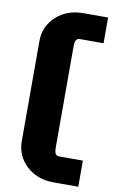

<svg xmlns="http://www.w3.org/2000/svg" viewBox="-97 -755 600 987"><g transform="rotate(10 203.5 -261.5)"><path d="M58.1 -1V-522.9Q58.1 -599.6 114.3 -651.4Q170.4 -703.1 255.9 -703.1H384.8V-568.8H263.2Q248.5 -568.8 242.2 -559.8Q235.8 -550.8 235.8 -523.9V0Q235.8 26.4 242.2 35.2Q248.5 43.9 263.2 43.9H384.8V180.2H255.9Q169.9 180.2 114 128.2Q58.1 76.2 58.1 -1Z"/></g></svg>

Font: LT Superior Black
Style: Regular
Weight: 900
Designer: Daniel Lyons
Foundry: LyonsType
Version: Version 2.005